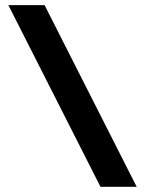

<svg xmlns="http://www.w3.org/2000/svg" viewBox="-20 -718 558 738"><path d="M12.2 -698.2H151.4L505.4 0H366.2Z"/></svg>

Font: SansationBold
Style: Bold
Weight: 700
Designer: Bernd Montag
Version: Version 1.301